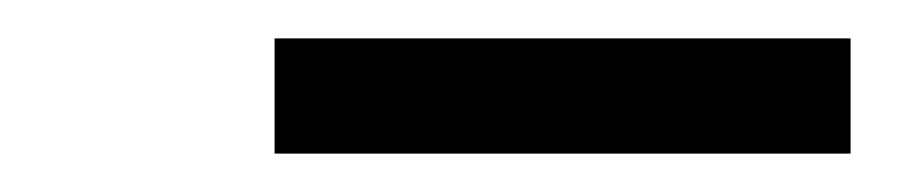

<svg xmlns="http://www.w3.org/2000/svg" viewBox="-20 -735 472 100"><path d="M123 -655H423V-715H123Z"/></svg>

Font: Iosevka Sparkle Light Oblique
Style: Regular
Weight: 300
Italic angle: -9°
Designer: Belleve Invis
Foundry: Belleve Invis
Version: Version 4.5.0; ttfautohint (v1.8.3)